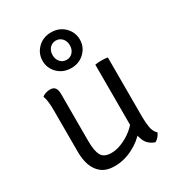

<svg xmlns="http://www.w3.org/2000/svg" viewBox="-180 -860 905 982"><g transform="rotate(-30 273.0 -369.0)"><path d="M457 -138.5Q457 -106.5 461.8 -77.8Q466.5 -49 485 -31.5Q481 -21 471.8 -9.8Q462.5 1.5 451 7Q411 -7 397 -40.8Q383 -74.5 383 -114.5V-490.5Q390.5 -492 399.8 -492.8Q409 -493.5 419.5 -493.5Q430.5 -493.5 440 -492.8Q449.5 -492 457 -490.5ZM82.5 -396Q82.5 -420 80.2 -442Q78 -464 71 -480.5Q79 -488 92 -492.2Q105 -496.5 117.5 -496.5Q138.5 -496.5 147.5 -484.5Q156.5 -472.5 156.5 -448V-170.5Q156.5 -111.5 171.5 -84.8Q186.5 -58 229.5 -58Q260 -58 294 -72.2Q328 -86.5 357.2 -110.2Q386.5 -134 403 -163V-85Q370.5 -44 318.2 -17.5Q266 9 211 9Q164 9 135.8 -12.2Q107.5 -33.5 95 -69Q82.5 -104.5 82.5 -147.5ZM159 -641.5Q159 -598.5 190.2 -567.5Q221.5 -536.5 269 -536.5Q316.5 -536.5 347.8 -567.5Q379 -598.5 379 -641.5Q379 -685 347.8 -716Q316.5 -747 269 -747Q221.5 -747 190.2 -716Q159 -685 159 -641.5ZM218 -641.5Q218 -666.5 232.5 -682.5Q247 -698.5 269 -698.5Q291 -698.5 305.5 -682.5Q320 -666.5 320 -641.5Q320 -617 305.5 -601Q291 -585 269 -585Q247 -585 232.5 -601Q218 -617 218 -641.5Z"/></g></svg>

Font: Signika
Style: Regular
Weight: 300
Designer: Anna Giedry
Foundry: Anna Giedry
Version: Version 2.000